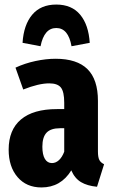

<svg xmlns="http://www.w3.org/2000/svg" viewBox="-20 -806 497 843"><path d="M437 -85 406 14Q363 10 335.5 -6.5Q308 -23 293 -58Q247 17 162 17Q96 17 57 -28.5Q18 -74 18 -149Q18 -236 72 -281.5Q126 -327 230 -327H262V-355Q262 -403 247.5 -421.5Q233 -440 196 -440Q150 -440 82 -413L48 -509Q89 -528 135.5 -538Q182 -548 224 -548Q318 -548 364 -502.5Q410 -457 410 -363V-141Q410 -116 416 -104Q422 -92 437 -85ZM262 -140V-243H244Q203 -243 184.5 -223.5Q166 -204 166 -162Q166 -127 177 -108.5Q188 -90 208 -90Q225 -90 239 -103Q253 -116 262 -140ZM374 -618 294 -603Q280 -683 227 -683Q174 -683 158 -603L79 -618Q84 -697 121.5 -741.5Q159 -786 227 -786Q295 -786 332 -741.5Q369 -697 374 -618Z"/></svg>

Font: Fira Sans Extra Condensed
Style: Bold
Weight: 700
Width: 1
Designer: Carrois Corporate & Edenspiekermann AG
Foundry: Carrois Corporate GbR & Edenspiekermann AG
Version: Version 4.203